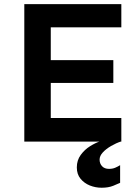

<svg xmlns="http://www.w3.org/2000/svg" viewBox="-20 -674 666 914"><path d="M95.7 0V-654.3H557.6V-543.9H221.7V-112.3H557.6V0ZM169.9 -279.3V-387.7H519.5V-279.3ZM463.9 219.7Q434.6 219.7 407.7 209Q380.9 198.2 363.3 176.8Q345.7 155.3 345.7 123Q345.7 88.9 364.3 63.5Q382.8 38.1 408.7 22Q434.6 5.9 456.1 -1H557.6Q533.2 6.8 508.8 21Q484.4 35.2 469.2 51.8Q454.1 68.4 454.1 85.9Q454.1 104.5 465.8 117.2Q477.5 129.9 499 129.9Q515.6 129.9 528.3 124.5Q541 119.1 551.8 112.3V196.3Q542 201.2 519 210.4Q496.1 219.7 463.9 219.7Z"/></svg>

Font: Sen SemiBold
Style: Regular
Weight: 600
Designer: Kosal Sen, Philatype
Foundry: Philatype
Version: Version 2.000;gftools[0.9.31]